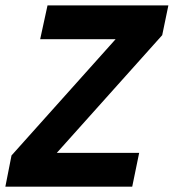

<svg xmlns="http://www.w3.org/2000/svg" viewBox="-39 -696 648 716"><path d="M-19 0 3.9 -116.2 392.1 -549.8H110.8L138.2 -675.8H588.9L565.9 -564.9L172.9 -126H480L454.1 0Z"/></svg>

Font: Lorenzo Sans
Style: Bold Italic
Weight: 700
Italic angle: -12°
Foundry: Intel Corporation
Version: Version 1.00; ttfautohint (v1.5)